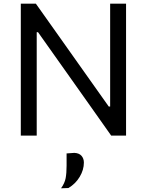

<svg xmlns="http://www.w3.org/2000/svg" viewBox="-20 -733 794 1038"><path d="M92.5 0V-713H174Q238 -623 297 -539.5Q356 -456 413.5 -375L568 -157H575.5V-713H661.5V0H581Q528 -75 469.8 -157.5Q411.5 -240 341 -339.5L185.5 -559H178.5V0ZM310 285Q330 257 335 229.8Q340 202.5 340 162.5V96.5L381.5 93.5Q407.5 94.5 420.5 109.2Q433.5 124 433.5 146Q433.5 185 411 222.8Q388.5 260.5 350 283.5Z"/></svg>

Font: Commissioner
Style: Regular
Weight: 400
Designer: Kostas Bartsokas
Foundry: Kostas Bartsokas
Version: Version 1.000; ttfautohint (v1.8.3)